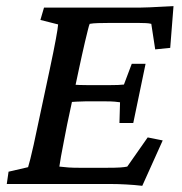

<svg xmlns="http://www.w3.org/2000/svg" viewBox="-20 -598 591 624"><path d="M442.4 5.9Q417 2.9 390.1 1.5Q363.3 0 340.8 0H2L7.8 -40L71.3 -54.7Q74.2 -64.5 78.6 -81.5Q83 -98.6 89.4 -127.4Q95.7 -156.2 104.5 -198.2L141.6 -372.1Q155.3 -436.5 161.6 -471.2Q168 -505.9 168.9 -518.6L111.3 -533.2L123 -573.2H431.6Q447.3 -573.2 466.3 -574.2Q485.4 -575.2 505.9 -576.2Q526.4 -577.1 543.9 -578.1L533.2 -442.4L484.4 -437.5L471.7 -520.5Q463.9 -522.5 453.6 -522.9Q443.4 -523.4 432.6 -523.4H332Q313.5 -523.4 298.3 -522.9Q283.2 -522.5 271.5 -520.5Q269.5 -516.6 265.6 -500.5Q261.7 -484.4 256.3 -462.4Q251 -440.4 246.1 -417.5Q241.2 -394.5 237.3 -377L198.2 -193.4Q194.3 -172.9 188.5 -143.6Q182.6 -114.3 178.2 -89.4Q173.8 -64.5 172.9 -56.6Q187.5 -54.7 202.6 -53.7Q217.8 -52.7 240.2 -52.7H324.2Q356.4 -52.7 370.6 -53.7Q384.8 -54.7 393.6 -56.6L460 -151.4L508.8 -141.6ZM368.2 -198.2 370.1 -265.6Q365.2 -266.6 353 -267.6Q340.8 -268.6 324.2 -268.6H256.8Q243.2 -268.6 227.5 -267.6Q211.9 -266.6 198.2 -265.6L210 -323.2Q223.6 -322.3 238.3 -321.8Q252.9 -321.3 267.6 -321.3H334Q350.6 -321.3 363.3 -321.8Q376 -322.3 382.8 -323.2L408.2 -390.6H453.1L413.1 -198.2Z"/></svg>

Font: Crimson Pro ExtraLight Medium
Style: Italic
Weight: 500
Italic angle: -12°
Version: Version 1.002